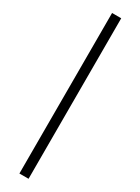

<svg xmlns="http://www.w3.org/2000/svg" viewBox="-289 -858 847 1158"><g transform="rotate(30 135.0 -279.0)"><path d="M102.9 279.3H166.6V-838.5H102.9Z"/></g></svg>

Font: Source Han Sans JP VF
Style: Regular
Weight: 250
Designer: Ryoko NISHIZUKA 西塚涼子 (kana, bopomofo & ideographs); Paul D. Hunt (Latin, Greek & Cyrillic); Sandoll Communications 산돌커뮤니
Foundry: Adobe
Version: Version 2.004;hotconv 1.0.118;makeotfexe 2.5.65603